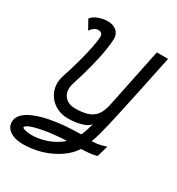

<svg xmlns="http://www.w3.org/2000/svg" viewBox="-197 -753 993 1080"><g transform="rotate(30 300.0 -213.0)"><path d="M115 206Q63 206 31 184Q-1 162 0 127Q0 87 45.5 57.5Q91 28 175 11.5Q259 -5 373 -6Q379 -17 384.5 -32.5Q390 -48 394.5 -63.5Q399 -79 402 -89Q390 -73 366.5 -63.5Q343 -54 316 -50Q289 -46 265 -46Q211 -46 172.5 -73Q134 -100 119.5 -143Q105 -186 119 -233Q141 -299 157 -358.5Q173 -418 182.5 -465Q192 -512 192 -539Q191 -551 183.5 -557Q176 -563 163 -563Q151 -563 138 -554.5Q125 -546 115 -531L82 -590Q96 -610 126 -621Q156 -632 186 -632Q221 -632 242.5 -613.5Q264 -595 264 -565Q264 -534 255.5 -483Q247 -432 230.5 -367.5Q214 -303 190 -229Q175 -178 198.5 -146.5Q222 -115 270 -115Q313 -115 345.5 -124Q378 -133 399.5 -158Q421 -183 431 -231L511 -618H584Q554 -474 531.5 -367Q509 -260 492.5 -186.5Q476 -113 464 -68Q452 -23 443 -2Q464 -3 478 -5Q492 -7 505 -10.5Q518 -14 535 -19L514 53Q492 60 464.5 62.5Q437 65 413 66Q386 108 339.5 139.5Q293 171 235.5 188.5Q178 206 115 206ZM132 137Q185 137 236 117.5Q287 98 322 66Q251 69 195 78Q139 87 106 98.5Q73 110 72 122Q72 127 89.5 132Q107 137 132 137Z"/></g></svg>

Font: Victor Mono
Style: Italic
Weight: 400
Italic angle: -12°
Monospace: yes
Designer: Rune Bjørnerås
Version: Version 1.561;gftools[0.9.30]